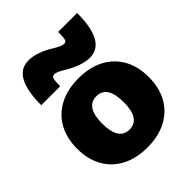

<svg xmlns="http://www.w3.org/2000/svg" viewBox="-223 -922 1060 1060"><g transform="rotate(-45 307.0 -392.5)"><path d="M307 10Q221 10 158 -23Q95 -56 61 -116.5Q27 -177 27 -260Q27 -343 61 -403.5Q95 -464 158 -497Q221 -530 307 -530Q393 -530 456 -497Q519 -464 553 -403.5Q587 -343 587 -260Q587 -177 553 -116.5Q519 -56 456 -23Q393 10 307 10ZM307 -130Q349 -130 370 -162.5Q391 -195 391 -260Q391 -325 370 -357.5Q349 -390 307 -390Q265 -390 244 -357.5Q223 -325 223 -260Q223 -195 244 -162.5Q265 -130 307 -130ZM432 -565Q401 -565 363 -578.5Q325 -592 284 -617Q265 -629 251.5 -634.5Q238 -640 227 -640Q214 -640 209.5 -626.5Q205 -613 205 -570H57Q57 -795 182 -795Q214 -795 251.5 -782Q289 -769 330 -743Q350 -731 363 -725.5Q376 -720 387 -720Q401 -720 405 -733.5Q409 -747 409 -790H557Q557 -565 432 -565Z"/></g></svg>

Font: M PLUS 2 Black
Style: Regular
Weight: 900
Designer: Coji Morishita
Foundry: UNDERFOREST DESIGN
Version: Version 1.001